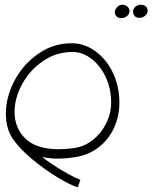

<svg xmlns="http://www.w3.org/2000/svg" viewBox="-20 -674 648 817"><path d="M226 1Q194 1 159 -6Q201 26 247 53Q293 80 322 91L311 123Q280 114 224.5 80.5Q169 47 117 3.5Q65 -40 39 -77Q5 -122 5 -191Q5 -261 41.5 -330.5Q78 -400 142.5 -445Q207 -490 285 -490Q339 -490 386 -456Q433 -422 460.5 -364Q488 -306 488 -238Q488 -180 465.5 -130.5Q443 -81 400 -47.5Q357 -14 298 -5Q259 1 226 1ZM42 -198Q42 -128 89 -83.5Q136 -39 231 -39Q257 -39 295 -44Q339 -50 375 -78.5Q411 -107 432 -149.5Q453 -192 453 -239Q453 -296 430 -345.5Q407 -395 369 -424Q331 -453 288 -453Q220 -453 163.5 -414.5Q107 -376 74.5 -316.5Q42 -257 42 -198ZM579 -654Q572 -654 568 -652Q558 -649 552 -641Q546 -633 546 -623Q546 -620 548 -614Q554 -598 573 -598Q581 -598 585 -600Q597 -604 604 -614Q611 -624 607 -636Q604 -645 596.5 -649.5Q589 -654 579 -654ZM501 -654Q496 -654 490 -652Q479 -647 472.5 -635.5Q466 -624 470 -614Q476 -597 496 -597Q513 -597 523.5 -608.5Q534 -620 530 -635Q526 -644 518 -649Q510 -654 501 -654Z"/></svg>

Font: Vibes
Style: Regular
Weight: 400
Designer: AbdElmomen Kadhim
Version: Version 1.100